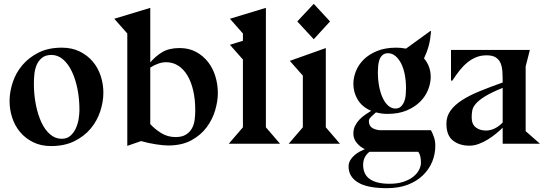

<svg xmlns="http://www.w3.org/2000/svg" viewBox="-20 -751 2861 1003"><path d="M520 -267Q520 -219 503.5 -169Q487 -119 453.5 -79Q420 -39 368.5 -13.5Q317 12 247 12Q194 12 153.5 -8Q113 -28 85.5 -60.5Q58 -93 44 -135.5Q30 -178 30 -223Q30 -271 46.5 -321Q63 -371 97 -411Q131 -451 182 -476.5Q233 -502 303 -502Q356 -502 396.5 -482Q437 -462 464.5 -429.5Q492 -397 506 -354.5Q520 -312 520 -267ZM249 -464Q218 -464 199.5 -449Q181 -434 171.5 -411.5Q162 -389 159.5 -363Q157 -337 157 -314Q157 -256 167.5 -203.5Q178 -151 196.5 -111.5Q215 -72 242 -49Q269 -26 302 -26Q330 -26 348 -42Q366 -58 376.5 -81.5Q387 -105 391 -131Q395 -157 395 -176Q395 -235 384.5 -287Q374 -339 355 -378.5Q336 -418 309 -441Q282 -464 249 -464Z M765 -425Q792 -457 827.5 -478.5Q863 -500 918 -500Q967 -500 1004 -480Q1041 -460 1066.5 -427.5Q1092 -395 1105 -352.5Q1118 -310 1118 -265Q1118 -223 1104 -175Q1090 -127 1059.5 -86Q1029 -45 979.5 -18Q930 9 858 9Q835 9 795 3Q755 -3 717 -14L645 11V-576L577 -653L765 -710ZM765 -103Q787 -78 821 -56.5Q855 -35 897 -35Q930 -35 950 -47Q970 -59 981.5 -78.5Q993 -98 996.5 -123Q1000 -148 1000 -174Q1000 -233 989 -279.5Q978 -326 958 -358.5Q938 -391 910 -408.5Q882 -426 848 -426Q809 -426 765 -398Z M1249 -440 1181 -517 1249 -538V-576L1181 -653L1369 -710V-86L1443 0H1175L1249 -86Z M1619 -731 1704 -639 1619 -546 1533 -639ZM1682 -500V-86L1756 0H1488L1562 -86V-356L1494 -433Z M2232 -588Q2230 -565 2227 -546.5Q2224 -528 2219.5 -511.5Q2215 -495 2209 -479Q2203 -463 2195 -446Q2230 -405 2230 -349Q2230 -317 2216.5 -282.5Q2203 -248 2175 -220Q2147 -192 2104.5 -174Q2062 -156 2004 -156Q1973 -156 1944 -164Q1933 -154 1920 -142Q1907 -130 1907 -119Q1907 -96 1921.5 -85Q1936 -74 1962 -71H2231Q2239 -57 2246.5 -36Q2254 -15 2254 11Q2254 55 2237.5 94.5Q2221 134 2189 165Q2157 196 2110 214Q2063 232 2001 232Q1899 232 1850 202Q1801 172 1801 119Q1801 101 1809.5 86.5Q1818 72 1831 60.5Q1844 49 1859 41Q1874 33 1886 28Q1864 19 1845 -3Q1826 -25 1826 -53Q1826 -76 1835 -94Q1844 -112 1858 -126.5Q1872 -141 1888 -152Q1904 -163 1919 -172Q1872 -192 1849 -230Q1826 -268 1826 -313Q1826 -345 1839 -378.5Q1852 -412 1879.5 -439.5Q1907 -467 1949.5 -484.5Q1992 -502 2050 -502Q2076 -502 2101 -497L2228 -589ZM2007 -473Q1989 -473 1978 -463Q1967 -453 1962 -438.5Q1957 -424 1955.5 -406.5Q1954 -389 1954 -374Q1954 -335 1960.5 -300.5Q1967 -266 1979 -240Q1991 -214 2008 -199Q2025 -184 2046 -184Q2064 -184 2075 -195Q2086 -206 2092 -221.5Q2098 -237 2099.5 -255.5Q2101 -274 2101 -289Q2101 -328 2094.5 -361.5Q2088 -395 2075.5 -419.5Q2063 -444 2045.5 -458.5Q2028 -473 2007 -473ZM1910 42Q1877 68 1877 110Q1877 160 1912 184.5Q1947 209 2015 209Q2057 209 2088 198.5Q2119 188 2139 172Q2159 156 2169 136.5Q2179 117 2179 99Q2179 60 2165 42Z M2606 -84Q2592 -70 2572 -53.5Q2552 -37 2529.5 -23Q2507 -9 2482 0.5Q2457 10 2432 10Q2380 10 2346 -17Q2312 -44 2312 -105Q2312 -143 2333.5 -173Q2355 -203 2394 -228Q2433 -253 2487 -275Q2541 -297 2606 -320Q2606 -350 2604.5 -376Q2603 -402 2595 -421Q2587 -440 2570 -451Q2553 -462 2522 -462Q2492 -462 2467.5 -452Q2443 -442 2421.5 -424.5Q2400 -407 2381 -383Q2362 -359 2343 -330H2336V-490H2748L2726 -404V-65H2727L2801 0H2606ZM2606 -292Q2547 -268 2514.5 -248Q2482 -228 2466 -209.5Q2450 -191 2447 -173.5Q2444 -156 2444 -138Q2444 -102 2465.5 -85.5Q2487 -69 2519 -69Q2542 -69 2564.5 -80Q2587 -91 2606 -111Z"/></svg>

Font: Bluu Next Cyrillic
Style: Bold
Weight: 700
Designer: Igor Stepanchenko
Foundry: Igor Stepanchenko
Version: Version 1.000